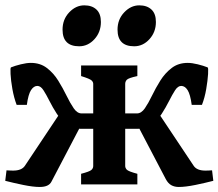

<svg xmlns="http://www.w3.org/2000/svg" viewBox="-20 -704 834 733"><path d="M458 -70.3Q458 -63 463.9 -56.4Q469.7 -49.8 504.4 -40.5V0H289.6V-40.5Q321.8 -48.8 328.9 -55.2Q335.9 -61.5 335.9 -70.3V-383.8Q335.9 -391.1 329.3 -397.2Q322.8 -403.3 289.6 -413.6V-454.1H504.4V-413.6Q470.2 -406.2 464.1 -399.4Q458 -392.6 458 -383.8ZM711.9 -303.7Q706.5 -343.8 696.3 -359.9Q686 -376 671.9 -376Q659.2 -376 648.4 -359.4Q637.7 -342.8 625.5 -318.6Q613.3 -294.4 597.7 -270Q582 -245.6 560.5 -229Q539.1 -212.4 509.3 -212.4H434.6V-271H502.9Q519.5 -271 533 -290.5Q546.4 -310.1 560.3 -338.9Q574.2 -367.7 592 -396.2Q609.9 -424.8 635.3 -444.3Q660.6 -463.9 696.8 -463.9Q712.9 -463.9 734.9 -458.5Q756.8 -453.1 772.5 -446.8Q775.9 -445.8 774.4 -421.4Q772.9 -397 767.3 -364Q761.7 -331.1 751 -303.7ZM662.6 9.8Q646 9.8 633.8 2.9Q621.6 -3.9 612.8 -20.5L505.9 -224.6L591.3 -263.2L719.2 -71.3Q731.4 -52.7 764.2 -52.7Q769.5 -52.7 775.9 -53Q782.2 -53.2 789.6 -53.7L794.4 -13.7Q764.6 -5.9 726.3 2Q688 9.8 662.6 9.8ZM43.5 -303.7Q33.2 -331.1 27.3 -364Q21.5 -397 20.3 -421.4Q19 -445.8 22 -446.8Q37.6 -453.1 59.6 -458.5Q81.5 -463.9 97.7 -463.9Q133.8 -463.9 159.2 -444.3Q184.6 -424.8 202.4 -396Q220.2 -367.2 234.1 -338.6Q248 -310.1 261.5 -290.5Q274.9 -271 291.5 -271H359.9V-212.4H285.2Q255.4 -212.4 233.9 -229Q212.4 -245.6 196.8 -269.8Q181.2 -293.9 168.9 -318.4Q156.7 -342.8 146 -359.4Q135.3 -376 122.6 -376Q108.9 -376 98.4 -359.9Q87.9 -343.8 82.5 -303.7ZM4.9 -53.7Q12.2 -53.2 18.6 -53Q24.9 -52.7 29.8 -52.7Q63 -52.7 75.2 -71.3L203.1 -263.2L288.6 -224.6L176.3 -10.3Q166 9.8 131.8 9.8Q106.4 9.8 68.4 2Q30.3 -5.9 0 -13.7ZM365.2 -620.1Q365.2 -581.5 340.6 -554.4Q315.9 -527.3 282.2 -527.3Q218.8 -527.3 218.8 -590.8Q218.8 -629.9 244.1 -656.7Q269.5 -683.6 301.8 -683.6Q331.1 -683.6 348.1 -667.7Q365.2 -651.9 365.2 -620.1ZM575.2 -620.1Q575.2 -581.5 550.5 -554.4Q525.9 -527.3 492.2 -527.3Q428.7 -527.3 428.7 -590.8Q428.7 -629.9 454.1 -656.7Q479.5 -683.6 511.7 -683.6Q541 -683.6 558.1 -667.7Q575.2 -651.9 575.2 -620.1Z"/></svg>

Font: Gentium Book Plus
Style: Bold
Weight: 700
Designer: Victor Gaultney, Annie Olsen, Iska Routamaa, Becca Hirsbrunner
Foundry: SIL International
Version: Version 6.101